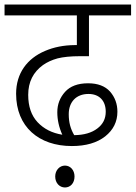

<svg xmlns="http://www.w3.org/2000/svg" viewBox="-20 -642 596 844"><path d="M295.9 0C357.4 0 406.2 -14.2 442.4 -42.5C478 -70.8 496.1 -106.9 496.1 -150.9C496.1 -185.1 485.4 -214.4 463.9 -239.3C441.9 -263.7 409.7 -275.9 367.2 -275.9C322.3 -275.9 288.6 -263.2 266.1 -238.3C243.2 -212.9 231.9 -183.1 231.9 -148.9C231.9 -115.2 239.3 -82 253.9 -49.8C208.5 -57.1 172.4 -75.7 145 -105C117.7 -134.3 104 -174.3 104 -225.1C104 -282.2 126.5 -325.2 168.9 -356C187 -368.7 208 -378.4 232.9 -385.3C257.8 -391.6 290.5 -395 332 -395H371.1V-574.2H556.2V-622.1H0V-574.2H317.9V-443.8H308.1C259.8 -443.4 216.3 -434.6 177.7 -418C99.6 -384.8 50.8 -320.3 50.8 -230C50.8 -84.5 150.9 0 295.9 0ZM282.2 -140.1C282.2 -193.4 314.5 -229 369.1 -229C415.5 -229 444.8 -200.2 444.8 -150.9C444.8 -120.1 432.6 -95.7 407.7 -77.1C382.8 -58.1 348.6 -48.3 306.2 -47.9C290 -75.7 282.2 -103.5 282.2 -140.1ZM222.7 133.8C222.7 163.1 242.2 182.1 265.6 182.1C289.6 182.1 307.6 163.1 307.6 133.8C307.6 106 289.6 85.9 265.6 85.9C242.2 85.9 222.7 106 222.7 133.8Z"/></svg>

Font: Noto Reveo Sans
Style: Regular
Weight: 300
Designer: Monotype Design Team
Foundry: Monotype Imaging Inc.
Version: Version 2.007